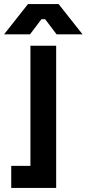

<svg xmlns="http://www.w3.org/2000/svg" viewBox="-77 -720 424 940"><path d="M-22 200H198V-496H72V92H-22ZM-57 -552H70L126 -626H144L200 -552H327L210 -700H60Z"/></svg>

Font: Meta Space
Style: Bold
Weight: 700
Designer: Meta Pool / Florian Karsten
Foundry: Meta Pool / Florian Karsten
Version: Version 2.000;Glyphs 3.1.1 (3137)